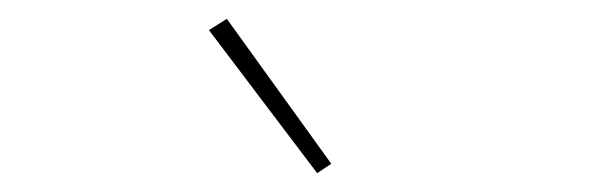

<svg xmlns="http://www.w3.org/2000/svg" viewBox="-20 -771 640 204"><path d="M202 -739 221 -751 332 -597 317 -587Z"/></svg>

Font: IBM Plex Sans Arabic Thin
Style: Regular
Weight: 100
Designer: Mike Abbink, Paul van der Laan, Pieter van Rosmalen, Wael Morcos, Khajak Apelian
Foundry: Bold Monday
Version: Version 1.101